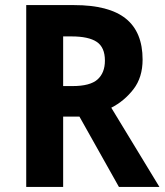

<svg xmlns="http://www.w3.org/2000/svg" viewBox="-20 -734 647 754"><path d="M271 -714Q408 -714 474 -661Q540 -608 540 -500Q540 -430 504 -383.5Q468 -337 417 -311L606 0H447L292 -276H228V0H83V-714ZM261 -591H228V-396H265Q334 -396 363 -422Q392 -448 392 -496Q392 -548 360 -569.5Q328 -591 261 -591Z"/></svg>

Font: Noto Sans Gurmukhi UI SemiCondensed
Style: Bold
Weight: 700
Width: 4
Designer: Jelle Bosma - Monotype Design Team
Foundry: Monotype Imaging Inc.
Version: Version 2.004; ttfautohint (v1.8.4.7-5d5b)